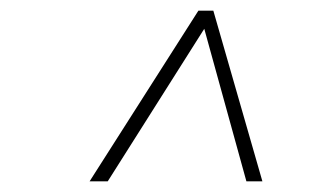

<svg xmlns="http://www.w3.org/2000/svg" viewBox="-20 -688 622 360"><path d="M442 -348 363 -634 182 -348H148L352 -668H380L472 -348Z"/></svg>

Font: Celebes Thin
Style: Italic
Weight: 250
Italic angle: -10°
Designer: Anugrah Pasau
Foundry: Lafontype
Version: Version 1.000; ttfautohint (v1.8.4)